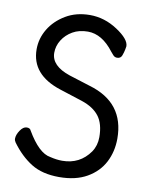

<svg xmlns="http://www.w3.org/2000/svg" viewBox="-84 -780 668 865"><g transform="rotate(10 250.0 -347.5)"><path d="M246.1 23.9Q168.9 23.9 118.4 -7.6Q67.9 -39.1 26.9 -95.2Q21 -104 21 -111.8Q21 -129.9 34.9 -150.4Q48.8 -170.9 64.9 -170.9Q80.1 -170.9 84 -160.2Q139.2 -65.9 191.9 -58.1Q221.2 -50.8 247.1 -50.8Q328.1 -50.8 374 -116.2Q394 -146 394 -184.1Q394 -245.1 367.9 -279.5Q341.8 -314 287.1 -332L184.1 -365.2Q46.9 -409.2 46.9 -525.9Q46.9 -575.2 73 -618.7Q99.1 -662.1 147 -690.7Q194.8 -719.2 257.8 -719.2Q324.2 -719.2 383.5 -680.2Q442.9 -641.1 442.9 -608.9Q442.9 -606.9 440.4 -594Q438 -581.1 432.4 -565.9Q426.8 -550.8 410.2 -550.8Q398.9 -550.8 391.4 -559.8Q383.8 -568.8 379.9 -573.2Q326.2 -644 261.2 -644Q221.2 -644 191.7 -627Q162.1 -609.9 145 -582.5Q127.9 -555.2 127.9 -523.9Q127.9 -463.9 214.8 -435.1L311 -404.8Q475.1 -356.9 475.1 -191.9Q475.1 -132.8 450 -84Q424.8 -35.2 373.3 -5.6Q321.8 23.9 246.1 23.9Z"/></g></svg>

Font: LXGW WenKai Mono GB Screen
Style: Regular
Weight: 400
Monospace: yes
Designer: LXGW / Fontworks Inc.
Foundry: LXGW / Fontworks Inc.
Version: Version 1.510;January 18,2025